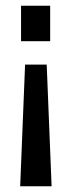

<svg xmlns="http://www.w3.org/2000/svg" viewBox="-20 -508 249 666"><path d="M159 138H50L67 -284H142ZM53 -365V-488H154V-365Z"/></svg>

Font: Teko Regular
Style: Regular
Weight: 400
Designer: Manushi Parikh, Jonny Pinhorn
Foundry: Indian Type Foundry
Version: Version 1.105;PS 1.0;hotconv 1.0.78;makeotf.lib2.5.61930; tt